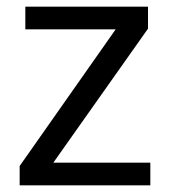

<svg xmlns="http://www.w3.org/2000/svg" viewBox="-20 -556 510 576"><path d="M431 0H39V-58L327 -468H56V-536H424V-470L140 -68H431Z"/></svg>

Font: utelugu05
Style: Book
Weight: 400
Designer: Jelle Bosma - Monotype Design Team
Foundry: Monotype Imaging Inc.
Version: Version 2.003